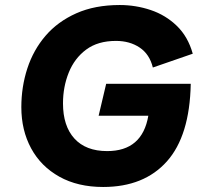

<svg xmlns="http://www.w3.org/2000/svg" viewBox="-20 -735 798 765"><path d="M391 10Q290 10 216.5 -31Q143 -72 104 -144Q65 -216 65 -308Q65 -389 89 -462.5Q113 -536 161.5 -592.5Q210 -649 284 -682Q358 -715 457 -715Q521 -715 580.5 -695Q640 -675 684.5 -632Q729 -589 748 -521L589 -466Q576 -519 536.5 -545.5Q497 -572 442 -572Q370 -572 323.5 -537.5Q277 -503 254 -446Q231 -389 231 -323Q231 -233 276.5 -183Q322 -133 407 -133Q547 -133 571 -274H373L403 -401H740Q736 -194 645 -92Q554 10 391 10Z"/></svg>

Font: Prodigy Sans
Style: Bold Italic
Weight: 700
Italic angle: -13°
Designer: Wei Huang
Foundry: Wei Huang
Version: Version 1.003; ttfautohint (v1.8.3)